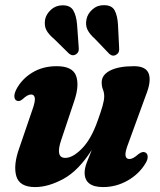

<svg xmlns="http://www.w3.org/2000/svg" viewBox="-20 -729 635 760"><path d="M554 -126Q563.5 -122.5 564.5 -110.2Q565.5 -98 556 -82.5Q530.5 -40 485 -14.2Q439.5 11.5 388.5 11.5Q315 11.5 315 -45.5Q315 -63.5 323.8 -86.5Q332.5 -109.5 343.5 -136Q291 -53.5 231.2 -21Q171.5 11.5 119 11.5Q57 11.5 44.5 -32Q32 -75.5 56.5 -143.5L108 -294Q120 -327.5 117.8 -341.2Q115.5 -355 103 -355Q89 -355 69 -336Q56 -325.5 46.5 -330.5Q38.5 -333.5 37 -345.2Q35.5 -357 45 -376Q66.5 -416.5 108 -441.8Q149.5 -467 204.5 -467Q267 -467 281 -429.2Q295 -391.5 274 -329.5L222.5 -175.5Q198 -104 238.5 -104Q268 -104 304.2 -140.8Q340.5 -177.5 366 -249.5Q380 -288 386.2 -310.5Q392.5 -333 392.5 -347.5Q392.5 -362 387.5 -374.5Q382.5 -387 382.5 -403Q382.5 -432.5 416 -449.8Q449.5 -467 510.5 -467Q558 -467 568.8 -437.2Q579.5 -407.5 558 -353.5L488.5 -163Q474.5 -127 476.8 -113.2Q479 -99.5 492 -99.5Q499.5 -99.5 507.8 -104Q516 -108.5 529.5 -120Q544 -130.5 554 -126ZM447 -631.5 451.5 -541Q452.5 -532 450.5 -525Q448.5 -518 441 -513Q427 -503.5 413 -515.5L356.5 -574.5Q334.5 -594 326 -612Q317.5 -630 322.5 -653.5Q327 -675 346.2 -692Q365.5 -709 392 -708.5Q423 -708.5 434 -687.5Q445 -666.5 447 -631.5ZM285 -633 291.5 -543Q292.5 -534.5 291 -527.5Q289.5 -520.5 282 -515Q268.5 -505 253.5 -516.5L195.5 -573.5Q172.5 -592.5 163.5 -610Q154.5 -627.5 158.5 -651.5Q162.5 -672.5 181.2 -690Q200 -707.5 226.5 -708Q258 -708.5 270 -688Q282 -667.5 285 -633Z"/></svg>

Font: Fraunces 72pt S050
Style: Bold Italic
Weight: 700
Italic angle: -16°
Version: Version 1.000; ttfautohint (v1.8.3)